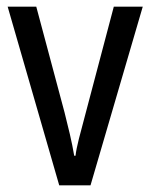

<svg xmlns="http://www.w3.org/2000/svg" viewBox="-20 -608 451 577"><path d="M158 -51 3 -588H89L174 -270Q182 -239 190 -204.5Q198 -170 203 -140H207Q209 -159 217 -190.5Q225 -222 234 -255L322 -588H409L252 -51Z"/></svg>

Font: Noto Sans Tamil UI Condensed
Style: Regular
Weight: 400
Width: 3
Designer: Jelle Bosma - Monotype Design Team
Foundry: Monotype Imaging Inc.
Version: Version 2.004; ttfautohint (v1.8.4.7-5d5b)